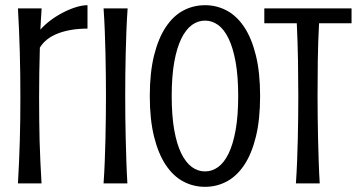

<svg xmlns="http://www.w3.org/2000/svg" viewBox="-20 -703 1375 736"><path d="M315.4 -593.3Q251 -593.3 203.1 -575.2Q155.3 -557.1 132.8 -520.5Q129.9 -425.8 129.9 -329.6Q129.9 -284.2 130.4 -243.2Q130.9 -202.1 131.8 -162.6Q132.8 -123 134.8 -83.3Q136.7 -43.5 139.2 0H48.8Q51.3 -43.5 53 -83.3Q54.7 -123 55.9 -162.6Q57.1 -202.1 57.6 -243.2Q58.1 -284.2 58.1 -329.6Q58.1 -375 57.6 -417.7Q57.1 -460.4 55.9 -502.2Q54.7 -543.9 53 -585.7Q51.3 -627.4 48.8 -670.9H139.6Q138.2 -647.9 137 -629.9Q135.7 -611.8 134.8 -589.4Q150.4 -607.4 173.1 -624.5Q195.8 -641.6 220.7 -654.5Q245.6 -667.5 270.5 -675.3Q295.4 -683.1 315.4 -683.1Z M469.2 -670.9Q466.3 -629.4 464.6 -585.9Q462.9 -542.5 461.9 -499.5Q460.9 -456.5 460.4 -415Q460 -373.5 460 -335.9Q460 -298.3 460.4 -256.8Q460.9 -215.3 461.9 -172.1Q462.9 -128.9 464.4 -85.2Q465.8 -41.5 468.3 0H377Q379.9 -41.5 381.6 -85.2Q383.3 -128.9 384.3 -172.1Q385.3 -215.3 385.7 -256.8Q386.2 -298.3 386.2 -335.9Q386.2 -373.5 385.7 -415Q385.3 -456.5 384.3 -499.5Q383.3 -542.5 381.6 -585.9Q379.9 -629.4 377 -670.9Z M977.1 -335Q977.1 -244.6 960.9 -179Q944.8 -113.3 916.3 -70.6Q887.7 -27.8 849.1 -7.3Q810.5 13.2 766.1 13.2Q721.2 13.2 682.6 -7.3Q644 -27.8 615.5 -70.6Q586.9 -113.3 570.6 -179Q554.2 -244.6 554.2 -335Q554.2 -424.8 570.6 -490.5Q586.9 -556.2 615.5 -599.1Q644 -642.1 682.6 -662.6Q721.2 -683.1 766.1 -683.1Q810.5 -683.1 849.1 -662.6Q887.7 -642.1 916.3 -599.1Q944.8 -556.2 960.9 -490.5Q977.1 -424.8 977.1 -335ZM893.1 -335Q893.1 -410.2 883.3 -464.8Q873.5 -519.5 856.4 -554.9Q839.4 -590.3 816.2 -607.2Q793 -624 766.1 -624Q738.8 -624 715.6 -607.2Q692.4 -590.3 675 -554.9Q657.7 -519.5 647.9 -464.8Q638.2 -410.2 638.2 -335Q638.2 -259.3 647.9 -204.6Q657.7 -149.9 675 -114.7Q692.4 -79.6 715.6 -62.7Q738.8 -45.9 766.1 -45.9Q793 -45.9 816.2 -62.7Q839.4 -79.6 856.4 -114.7Q873.5 -149.9 883.3 -204.6Q893.1 -259.3 893.1 -335Z M993.2 -670.9H1327.6V-613.8H1203.1Q1199.2 -542 1198.2 -470.2Q1197.3 -398.4 1197.3 -335.9Q1197.3 -298.3 1197.8 -256.8Q1198.2 -215.3 1199.2 -172.1Q1200.2 -128.9 1201.7 -85.2Q1203.1 -41.5 1205.6 0H1114.3Q1117.2 -41.5 1118.9 -85.2Q1120.6 -128.9 1121.6 -172.1Q1122.6 -215.3 1123 -256.8Q1123.5 -298.3 1123.5 -335.9Q1123.5 -398.4 1122.3 -470.2Q1121.1 -542 1117.7 -613.8H993.2Z"/></svg>

Font: Crushed
Style: Regular
Weight: 400
Width: 3
Designer: Astigmatic (AOETI)
Foundry: Astigmatic (AOETI)
Version: Version 001.001